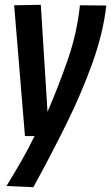

<svg xmlns="http://www.w3.org/2000/svg" viewBox="-20 -566 463 800"><path d="M313 -544 423 -543Q410 -429 365.5 -304.5Q321 -180 256.5 -49.5Q192 81 119 214L7 209Q41 154 70 103Q99 52 124 1H84L39 -544L150 -546L178 -100Q225 -209 263 -319Q301 -429 313 -544Z"/></svg>

Font: Georama SemiCondensed SemiBold
Style: Italic
Weight: 600
Width: 4
Italic angle: -9°
Designer: Jean-Baptiste Levee
Foundry: Production Type
Version: Version 1.000